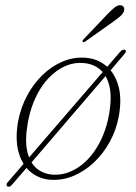

<svg xmlns="http://www.w3.org/2000/svg" viewBox="-20 -676 518 730"><path d="M7.5 32.5Q4.5 30.5 4.8 26Q5 21.5 9 17.5L75.5 -60L81.5 -67L367 -398L375 -407L437.5 -480Q442 -485 447 -486.5Q452 -488 455.5 -486.5Q459.5 -484 458.5 -479.8Q457.5 -475.5 453.5 -471L388 -394L382 -387.5L96 -54L89.5 -47.5L24 28Q20.5 32.5 16.2 33.5Q12 34.5 7.5 32.5ZM303 -456.5Q348 -454 381.2 -427.5Q414.5 -401 429.2 -352.8Q444 -304.5 432 -235.5Q422.5 -182.5 397.5 -137Q372.5 -91.5 336.8 -58Q301 -24.5 258.8 -7Q216.5 10.5 171.5 7.5Q129.5 4.5 97.2 -21.5Q65 -47.5 51 -96Q37 -144.5 48.5 -213Q58.5 -266.5 82.8 -312Q107 -357.5 141.8 -391Q176.5 -424.5 218 -442Q259.5 -459.5 303 -456.5ZM181 -12Q210 -10 237.8 -19.8Q265.5 -29.5 290.8 -49.2Q316 -69 336.5 -97.5Q357 -126 372 -162Q387 -198 394.5 -240.5Q406 -306 396 -348.5Q386 -391 359.2 -412.8Q332.5 -434.5 294 -436.5Q265.5 -438.5 238.5 -428.8Q211.5 -419 187 -399.5Q162.5 -380 142.2 -351.5Q122 -323 107.5 -286.8Q93 -250.5 85.5 -208Q74 -142.5 83.8 -100Q93.5 -57.5 119 -36Q144.5 -14.5 181 -12ZM386.5 -620Q403.5 -637.5 415.2 -647.2Q427 -657 438.5 -656Q447.5 -655 450.8 -648Q454 -641 451 -632.5Q447.5 -623 437 -614Q426.5 -605 412.5 -595L304 -518Q302 -516.5 299.2 -515.8Q296.5 -515 295 -517Q292.5 -519 294.2 -522Q296 -525 298.5 -527.5Z"/></svg>

Font: Fraunces Thin
Style: Italic
Weight: 250
Italic angle: -16°
Version: Version 1.000;[b76b70a41]